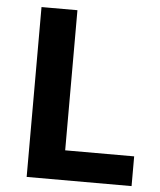

<svg xmlns="http://www.w3.org/2000/svg" viewBox="-52 -759 668 804"><g transform="rotate(5 282.5 -357.0)"><path d="M90 0V-714H241V-125H531V0Z"/></g></svg>

Font: Noto Sans Duployan
Style: Bold
Weight: 700
Designer: David Corbett
Foundry: David Corbett
Version: Version 3.001